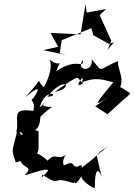

<svg xmlns="http://www.w3.org/2000/svg" viewBox="-20 -906 672 961"><path d="M279 -640 289 -705 437 -765 448 -729 526 -686 551 -695 518 -657 537 -702 479 -830 511 -861 414 -843 408 -886 383 -734 233 -741 271 -672 197 -655 315 -630ZM302 -72C317 -56 276 -87 310 -131C264 -100 262 -147 218 -102C141 -171 168 -105 173 -165V-249C117 -274 183 -214 183 -341C128 -260 200 -346 241 -371C142 -369 242 -419 178 -368C211 -477 288 -424 217 -422C309 -536 352 -462 255 -447C404 -552 355 -512 396 -490C335 -448 416 -560 389 -493C461 -524 500 -505 547 -494C455 -383 441 -365 530 -426L457 -374L518 -334L624 -431C579 -398 603 -403 632 -439C532 -508 565 -462 569 -447C613 -507 566 -558 571 -600C462 -557 502 -536 439 -609C448 -540 354 -551 395 -606C398 -556 368 -623 261 -549C289 -629 293 -557 226 -609C232 -603 250 -564 200 -470C152 -505 211 -532 107 -420C201 -497 165 -441 147 -415C122 -397 160 -410 147 -351C29 -367 79 -317 62 -246C113 -250 92 -198 69 -264C42 -137 33 -171 59 -93C93 -98 137 -136 78 -148C64 -49 160 -87 106 -32C89 -18 221 -73 221 -52C172 5 199 -28 188 -34C297 37 225 -32 348 11C359 -12 345 47 391 -30C368 -15 455 48 455 32C454 -66 473 -66 489 -19L464 -128L519 -173C442 -124 508 -156 397 -73C376 -50 408 -97 367 -71C325 -74 375 -118 258 -59Z"/></svg>

Font: Charger Distortion
Style: 2It
Weight: 400
Designer: Jasper
Foundry: Cannot Into Space Fonts
Version: Version 0.98